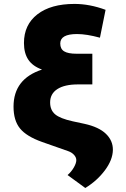

<svg xmlns="http://www.w3.org/2000/svg" viewBox="-20 -757 638 969"><path d="M512.8 -707.4 484.4 -566.8Q416.9 -585.2 368.6 -585.2Q284.1 -585.2 284.1 -537.6Q284.1 -509.9 303.8 -497.9Q323.5 -485.8 366.5 -485.8H446V-331H373.6Q306.1 -331 269.5 -307.4Q233 -283.7 233 -240.1Q233 -201.3 258.3 -180Q283.7 -158.7 346.6 -144.9L406.2 -132.1Q479 -116.1 514.7 -81.5Q550.4 -46.9 549.7 0Q548.7 50.1 509.4 102.6Q470.2 155.2 410.5 191.8L321 126.4Q339.5 110.8 352.3 88.8Q365.1 66.8 365.1 51.1Q365.1 37.3 353.7 24.7Q342.3 12.1 323.9 5.7L192.5 -40.5Q113.6 -68.5 81 -108.7Q48.3 -148.8 48.3 -218.8Q48.3 -359 192.1 -405.9Q144.9 -422.9 122.9 -455.8Q100.9 -488.6 100.9 -539.8Q100.9 -632.1 168.7 -684.7Q236.5 -737.2 355.8 -737.2Q432.5 -737.2 512.8 -707.4Z"/></svg>

Font: Karasuma Gothic
Style: Black
Weight: 900
Designer: Rasmus Andersson / Ryoko Nishizuka
Foundry: Genbu
Version: Version 1.00